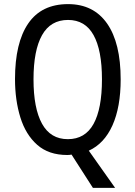

<svg xmlns="http://www.w3.org/2000/svg" viewBox="-20 -795 659 934"><path d="M567 -409Q567 -274 527 -185Q487 -96 412 -62L540 119H432L328 -43Q324 -42 318 -41.5Q312 -41 307 -41Q217 -41 161 -90.5Q105 -140 79 -224Q53 -308 53 -410Q53 -587 117.5 -681Q182 -775 311 -775Q435 -775 501 -680.5Q567 -586 567 -409ZM143 -409Q143 -268 184.5 -193Q226 -118 310 -118Q394 -118 435 -192Q476 -266 476 -409Q476 -551 435 -624.5Q394 -698 311 -698Q226 -698 184.5 -624Q143 -550 143 -409Z"/></svg>

Font: Noto Sans Tamil UI Condensed
Style: Regular
Weight: 400
Width: 3
Designer: Jelle Bosma - Monotype Design Team
Foundry: Monotype Imaging Inc.
Version: Version 2.004; ttfautohint (v1.8.4.7-5d5b)